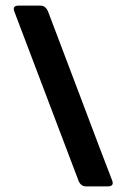

<svg xmlns="http://www.w3.org/2000/svg" viewBox="-20 -663 449 683"><path d="M46 -643H124Q142 -643 151 -622Q183 -539 265 -321Q347 -103 379 -21Q387 0 363 0H286Q267 0 259 -21L31 -622Q23 -643 46 -643Z"/></svg>

Font: Rajdhani
Style: Bold
Weight: 700
Designer: Satya Rajpurohit, Jyotish Sonowal
Foundry: Indian Type Foundry
Version: Version 1.201 February 1, 2022